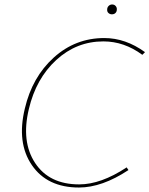

<svg xmlns="http://www.w3.org/2000/svg" viewBox="-20 -833 668 858"><path d="M480 -769Q471 -769 464.5 -775Q458 -781 459 -791Q459 -800 465.5 -806.5Q472 -813 481 -813Q491 -813 497 -806Q503 -799 502 -790Q502 -781 496 -775Q490 -769 480 -769ZM333 5Q191 5 122.5 -95Q54 -195 91 -348Q124 -489 220.5 -576Q317 -663 446 -663Q541 -663 628 -600L616 -588Q535 -648 442 -648Q322 -648 231.5 -565Q141 -482 109 -346Q74 -200 137 -104.5Q200 -9 334 -9Q431 -9 546 -85L554 -73Q436 5 333 5Z"/></svg>

Font: EauTest Thin
Style: Italic
Weight: 250
Italic angle: -12°
Designer: Christian Thalmann (Catharsis Fonts)
Version: Version 0.001;PS 000.001;hotconv 1.0.88;makeotf.lib2.5.64775